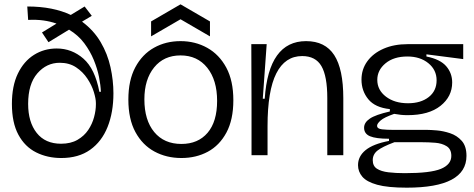

<svg xmlns="http://www.w3.org/2000/svg" viewBox="-20 -717 2192 887"><path d="M263 13Q199 13 147 -13Q95 -39 65 -94.5Q35 -150 35 -237Q35 -320 62.5 -377Q90 -434 137 -463.5Q184 -493 242 -493Q312 -493 365.5 -446Q419 -399 439 -293H446Q445 -323 437.5 -361Q430 -399 413.5 -439.5Q397 -480 369.5 -517Q342 -554 299 -580L204 -522L174 -567L241 -608Q213 -618 180.5 -622.5Q148 -627 110 -625L106 -687Q167 -687 217 -677Q267 -667 307 -648L371 -687L404 -644L359 -617Q413 -577 445 -522.5Q477 -468 490.5 -406.5Q504 -345 504 -286Q504 -198 477 -130.5Q450 -63 396.5 -25Q343 13 263 13ZM262 -53Q307 -53 338 -71Q369 -89 387.5 -116.5Q406 -144 414.5 -175.5Q423 -207 423 -234V-241Q423 -261 413.5 -292Q404 -323 383.5 -354Q363 -385 331.5 -406Q300 -427 256 -427Q195 -427 152.5 -378Q110 -329 110 -237Q110 -153 149.5 -103Q189 -53 262 -53Z M818 13Q749 13 693.5 -17Q638 -47 605.5 -107Q573 -167 573 -257Q573 -346 605 -406Q637 -466 691.5 -496.5Q746 -527 814 -527Q882 -527 937.5 -496Q993 -465 1025.5 -404.5Q1058 -344 1058 -254Q1058 -164 1026 -104.5Q994 -45 940 -16Q886 13 818 13ZM818 -52Q895 -52 939 -103.5Q983 -155 983 -251Q983 -347 937.5 -404Q892 -461 814 -461Q737 -461 692 -405.5Q647 -350 647 -258Q647 -162 692.5 -107Q738 -52 818 -52ZM678 -549V-618L814 -697L950 -618V-549L814 -628Z M1142 0V-232L1141 -513H1212L1194 -261H1203Q1221 -527 1394 -527Q1482 -527 1524 -462.5Q1566 -398 1566 -263V0H1492V-264Q1492 -365 1465 -411.5Q1438 -458 1376 -458Q1297 -458 1256.5 -378Q1216 -298 1216 -134V0Z M1859 150Q1771 150 1722.5 136.5Q1674 123 1654 99.5Q1634 76 1634 46Q1634 5 1669 -23.5Q1704 -52 1777 -66V-76Q1717 -76 1689.5 -87.5Q1662 -99 1662 -127Q1662 -151 1688.5 -169Q1715 -187 1781 -202V-213Q1713 -220 1681.5 -258.5Q1650 -297 1650 -349Q1650 -397 1677 -434Q1704 -471 1752 -492Q1800 -513 1863 -513H2120V-444L1950 -466V-456Q2014 -443 2041.5 -411Q2069 -379 2069 -336Q2069 -271 2015 -228Q1961 -185 1863 -185Q1845 -185 1832 -186.5Q1819 -188 1801 -191Q1755 -175 1738.5 -160.5Q1722 -146 1722 -136Q1722 -122 1745 -119.5Q1768 -117 1797 -117H1953Q1969 -117 1998.5 -114.5Q2028 -112 2059.5 -101.5Q2091 -91 2113 -66.5Q2135 -42 2135 3Q2135 150 1859 150ZM1865 -240Q1924 -240 1960.5 -268.5Q1997 -297 1997 -346Q1997 -394 1959 -425Q1921 -456 1862 -456Q1799 -456 1761 -424.5Q1723 -393 1723 -348Q1723 -301 1763 -270.5Q1803 -240 1865 -240ZM1850 83Q1969 83 2017 63Q2065 43 2065 3Q2065 -28 2043.5 -41.5Q2022 -55 1990.5 -57.5Q1959 -60 1929 -60H1802Q1746 -39 1724 -21.5Q1702 -4 1702 23Q1702 50 1721.5 62.5Q1741 75 1774.5 79Q1808 83 1850 83Z"/></svg>

Font: Bricolage Grotesque 96pt Light
Style: Regular
Weight: 300
Designer: Mathieu Triay
Foundry: Atelier Triay
Version: Version 1.001; ttfautohint (v1.8.4.7-5d5b);gftools[0.9.33.de